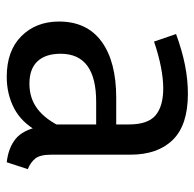

<svg xmlns="http://www.w3.org/2000/svg" viewBox="-24 -556 591 584"><g transform="rotate(90 272.0 -263.5)"><path d="M265 -539Q360 -539 405 -493Q450 -447 450 -364V-123Q450 -89 462 -74.5Q474 -60 494 -52L473 12Q429 7 402 -15Q375 -37 365 -86L358 -123V-360Q358 -417 330.5 -440.5Q303 -464 248 -464Q219 -464 183 -457Q147 -450 106 -436L83 -503Q132 -521 176.5 -530Q221 -539 265 -539ZM277 -321H373V-260H289Q216 -260 179.5 -233Q143 -206 143 -152Q143 -106 166 -81.5Q189 -57 234 -57Q279 -57 311.5 -82Q344 -107 367 -157L379 -82Q352 -33 309 -10.5Q266 12 213 12Q134 12 89.5 -32.5Q45 -77 45 -147Q45 -232 106 -276.5Q167 -321 277 -321Z"/></g></svg>

Font: Fira Sans Variable
Style: Regular
Weight: 400
Designer: Carrois Corporate & Edenspiekermann AG
Foundry: Carrois Corporate GbR & Edenspiekermann AG
Version: Version 4.202